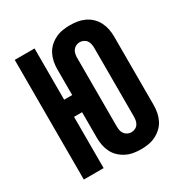

<svg xmlns="http://www.w3.org/2000/svg" viewBox="-164 -800 878 931"><g transform="rotate(-30 275.0 -335.0)"><path d="M359 12Q338 12 317 8.5Q296 5 277 -4.5Q258 -14 242.5 -28.5Q227 -43 217.5 -62Q208 -81 204 -101.5Q200 -122 200 -144V-287H155V0H44V-670H155V-383H200V-527Q200 -548 204 -568.5Q208 -589 217.5 -608Q227 -627 242.5 -641.5Q258 -656 277 -665.5Q296 -675 317 -678.5Q338 -682 359 -682Q380 -682 401 -678.5Q422 -675 441 -666Q460 -657 475.5 -642Q491 -627 500.5 -608Q510 -589 514 -568.5Q518 -548 518 -527V-144Q518 -122 514 -101.5Q510 -81 500.5 -62Q491 -43 475.5 -28.5Q460 -14 441 -4.5Q422 5 401 8.5Q380 12 359 12ZM359 -83Q370 -83 380.5 -88Q391 -93 397 -102Q403 -111 405 -122Q407 -133 407 -144V-527Q407 -537 405 -548Q403 -559 397 -568Q391 -577 380.5 -582Q370 -587 359 -587Q348 -587 338 -582Q328 -577 321.5 -568Q315 -559 313 -548Q311 -537 311 -527V-144Q311 -133 313 -122Q315 -111 321.5 -102Q328 -93 338 -88Q348 -83 359 -83Z"/></g></svg>

Font: Lode Term
Style: Bold
Weight: 700
Monospace: yes
Designer: Belleve Invis
Foundry: Belleve Invis
Version: Version 29.2.0